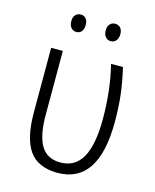

<svg xmlns="http://www.w3.org/2000/svg" viewBox="-110 -788 707 873"><g transform="rotate(15 243.5 -351.5)"><path d="M70 -228V-532H125V-230Q125 -134 153.5 -86.5Q182 -39 245 -39Q314 -39 347.5 -99Q381 -159 381 -280Q381 -415 352 -532H408Q424 -463 430.5 -406.5Q437 -350 437 -281Q437 10 243 10Q151 9 110.5 -49Q70 -107 70 -228ZM162 -713Q177 -713 186 -702.5Q195 -692 195 -673Q195 -653 186 -642Q177 -631 162 -631Q146 -631 136.5 -642.5Q127 -654 127 -673Q127 -692 136.5 -702.5Q146 -713 162 -713ZM323 -713Q339 -713 348.5 -702.5Q358 -692 358 -673Q358 -654 348.5 -642.5Q339 -631 323 -631Q308 -631 298.5 -642.5Q289 -654 289 -673Q289 -691 298.5 -702Q308 -713 323 -713Z"/></g></svg>

Font: Noto Sans Display Light Narrow
Style: Regular
Weight: 300
Width: 4
Designer: Monotype Design team
Foundry: Monotype Imaging Inc.
Version: Version 1.000